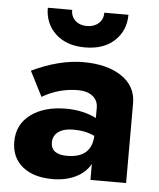

<svg xmlns="http://www.w3.org/2000/svg" viewBox="-51 -724 645 778"><g transform="rotate(5 272.0 -335.0)"><path d="M176 -138Q176 -89 242 -89Q341 -89 345 -179Q309 -197 258 -197Q219 -197 197.5 -181Q176 -165 176 -138ZM118 -318 66 -420Q178 -473 276 -473Q372 -473 431 -433.5Q490 -394 490 -324V0H345V-65Q325 -29 284.5 -9.5Q244 10 191 10Q114 10 69 -26.5Q24 -63 24 -128Q24 -198 78.5 -238.5Q133 -279 223 -279Q289 -279 345 -252V-294Q345 -323 323 -340.5Q301 -358 264 -358Q186 -358 118 -318ZM112 -680H211Q211 -653 229 -636.5Q247 -620 276 -620Q305 -620 323.5 -636.5Q342 -653 342 -680H440Q440 -616 396 -574.5Q352 -533 276 -533Q200 -533 156 -574.5Q112 -616 112 -680Z"/></g></svg>

Font: renner_700bold
Style: Bold
Weight: 700
Version: Version 003.000 ; ttfautohint (v0.97) -l 8 -r 50 -G 200 -x 1